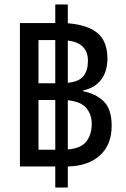

<svg xmlns="http://www.w3.org/2000/svg" viewBox="-20 -780 562 858"><path d="M69 -36V-677H227V-760H283V-676Q372 -669 416 -632Q460 -595 460 -518Q460 -461 432 -424Q404 -387 352 -376V-372Q407 -362 443 -327.5Q479 -293 479 -218Q479 -133 426.5 -85.5Q374 -38 283 -36V58H227V-36ZM152 -408H227V-601H152ZM373 -508Q373 -588 283 -599V-410Q334 -415 353.5 -440.5Q373 -466 373 -508ZM152 -111H227V-333H152ZM390 -226Q390 -268 366 -297Q342 -326 283 -332V-112Q342 -117 366 -148Q390 -179 390 -226Z"/></svg>

Font: Noto Sans Thai Looped SemiCond
Style: Regular
Weight: 400
Width: 4
Designer: Sasikarn Vongin, Ben Mitchell
Foundry: The Fontpad Ltd
Version: Version 1.001